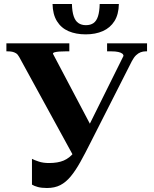

<svg xmlns="http://www.w3.org/2000/svg" viewBox="-20 -927 769 961"><path d="M434 -215Q406 -159 382 -116Q358 -73 334 -44Q310 -15 282 -0.5Q254 14 215 14Q188 14 169.5 9Q151 4 140 -3V-132Q151 -126 173.5 -118.5Q196 -111 225 -111Q270 -111 299 -123.5Q328 -136 350 -163.5Q372 -191 395 -238L598 -647Q598 -654 591.5 -659Q585 -664 571.5 -667Q558 -670 537 -670H516V-710H716V-670H709Q696 -670 684 -665.5Q672 -661 661 -650.5Q650 -640 640 -621ZM445 -279 353 -136 76 -642Q69 -655 60 -660.5Q51 -666 41 -668Q31 -670 19 -670H12V-710H327V-670H309Q293 -670 278 -669Q263 -668 254 -665.5Q245 -663 245 -658ZM409 -755Q360 -755 323 -771Q286 -787 265 -821Q244 -855 243 -907H340Q341 -869 349 -845.5Q357 -822 372.5 -811.5Q388 -801 410 -801Q433 -801 448 -811.5Q463 -822 470.5 -845.5Q478 -869 479 -907H575Q574 -855 553 -821.5Q532 -788 495 -771.5Q458 -755 409 -755Z"/></svg>

Font: Roboto Serif 120pt Expanded SemiBold
Style: Regular
Weight: 600
Width: 7
Designer: Greg Gazdowicz
Foundry: Commercial Type
Version: Version 1.008